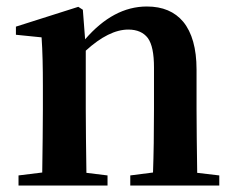

<svg xmlns="http://www.w3.org/2000/svg" viewBox="-20 -571 722 591"><path d="M311 0V-31L246 -39C245 -115 244 -180 244 -235V-415C291 -458 335 -480 375 -480C402 -480 422 -471 435 -454C448 -436 454 -406 454 -363V-235C454 -161 453 -96 451 -40L381 -31V0H655V-31L587 -39C586 -115 585 -180 585 -235V-357C585 -422 571 -471 544 -504C518 -535 481 -551 432 -551C363 -551 300 -517 242 -450L235 -541L221 -550L29 -489V-464L108 -456C111 -413 112 -364 112 -307V-235C112 -181 111 -116 110 -40L37 -31V0Z"/></svg>

Font: AllPunType Bold
Style: Regular
Weight: 700
Version: 1.0